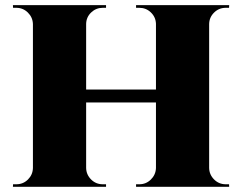

<svg xmlns="http://www.w3.org/2000/svg" viewBox="-20 -720 933 740"><path d="M862.8 -9.8 863.3 0H504.4V-9.8H517.1Q543 -9.8 561.5 -28.1Q580.1 -46.4 581.1 -72.3V-325.2H312V-72.8Q312.5 -46.9 331.1 -28.3Q349.6 -9.8 376 -9.8H388.7V0H29.8L30.3 -9.8H43Q69.3 -9.8 87.9 -28.3Q106.4 -46.9 106.9 -72.8V-627.4Q106 -653.3 87.4 -671.6Q68.8 -689.9 43 -689.9H30.3L29.8 -700.2H388.7V-689.9H376Q350.1 -689.9 331.3 -671.9Q312.5 -653.8 312 -627.9V-375H581.1V-628.4Q580.1 -654.3 561.5 -672.1Q543 -689.9 517.1 -689.9H504.4V-700.2H863.3L862.8 -689.9H850.1Q823.7 -689.9 805.2 -671.6Q786.6 -653.3 786.1 -627.4V-72.8Q786.6 -46.9 805.2 -28.3Q823.7 -9.8 850.1 -9.8Z"/></svg>

Font: Cinzel Black
Style: Regular
Weight: 900
Designer: Natanael Gama
Version: Version 1.001;PS 001.001;hotconv 1.0.56;makeotf.lib2.0.21325